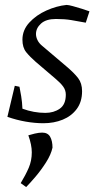

<svg xmlns="http://www.w3.org/2000/svg" viewBox="-20 -488 398 779"><path d="M156 12Q122 12 84.5 5.5Q47 -1 10 -14L40 -140L59 -136Q62 -122 66 -97.5Q70 -73 71 -47Q117 -30 164 -30Q198 -30 222.5 -47Q247 -64 247 -104Q247 -122 236.5 -136.5Q226 -151 207 -167L125 -237Q102 -257 86.5 -276Q71 -295 71 -327Q71 -366 99 -396.5Q127 -427 168.5 -445.5Q210 -464 250 -468Q258 -468 276 -463Q294 -458 313.5 -452Q333 -446 343 -442L328 -396Q296 -402 269 -406.5Q242 -411 207 -411Q167 -411 146.5 -392.5Q126 -374 126 -350Q126 -338 132 -325.5Q138 -313 150 -303L249 -219Q281 -192 297 -171Q313 -150 313 -118Q313 -75 291.5 -46Q270 -17 234.5 -2.5Q199 12 156 12ZM86 271 64 255Q84 222 96.5 193Q109 164 109 130Q109 100 95 61Q104 58 121 54Q138 50 151 50Q174 50 183.5 67Q193 84 193 111Q187 139 167 170.5Q147 202 124 229Q101 256 86 271Z"/></svg>

Font: Mate
Style: Italic
Weight: 400
Italic angle: -10.8°
Designer: Eduardo Rodriguez Tunni
Foundry: Eduardo Rodriguez Tunni
Version: Version 1.003; ttfautohint (v1.8.4.7-5d5b);gftools[0.9.24]